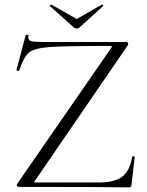

<svg xmlns="http://www.w3.org/2000/svg" viewBox="-20 -806 633 828"><path d="M463 -606Q463 -608 455 -608Q259 -608 193 -603Q127 -598 104.5 -579Q82 -560 63 -502Q63 -500 59 -500Q56 -500 53 -501.5Q50 -503 51 -504L91 -655Q91 -656 95 -656Q105 -656 103 -653Q102 -650 102 -645Q102 -633 113.5 -629Q125 -625 160 -625H525Q529 -625 531.5 -620.5Q534 -616 532 -612L131 -27L128 -21Q128 -19 136 -19H404Q474 -19 507 -44Q540 -69 550 -130Q551 -132 556 -132Q561 -132 561 -130L547 -8Q547 -5 544.5 -1.5Q542 2 538 2Q389 0 60 0Q55 0 53 -4.5Q51 -9 54 -13L460 -600ZM195 -780Q195 -782 197.5 -784.5Q200 -787 202 -786L311 -724L419 -786H420Q423 -786 425 -783Q427 -780 424 -779L322 -687Q318 -683 311 -683Q303 -683 299 -687L196 -779Q196 -779 195.5 -779.5Q195 -780 195 -780Z"/></svg>

Font: Cormorant SC Light
Style: Regular
Weight: 300
Designer: Christian Thalmann (Catharsis Fonts)
Foundry: Catharsis Fonts
Version: Version 4.000